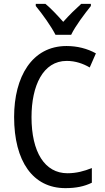

<svg xmlns="http://www.w3.org/2000/svg" viewBox="-20 -963 542 993"><path d="M267 -783H348C370 -829 418 -892 450 -932V-943H400C366 -912 342 -889 307 -850C276 -885 243 -920 215 -943H165V-932C201 -888 244 -828 267 -783ZM325 -648C370 -648 410 -634 444 -614L476 -687C431 -712 379 -725 324 -725C145 -725 53 -565 53 -358C53 -129 150 10 318 10C374 10 416 1 455 -18V-94C416 -78 375 -67 329 -67C211 -67 143 -177 143 -357C143 -519 202 -648 325 -648Z"/></svg>

Font: Noto Sans Malayalam Condensed
Style: Regular
Weight: 400
Width: 3
Designer: Jelle Bosma - Monotype Design Team
Foundry: Monotype Imaging Inc.
Version: Version 2.104